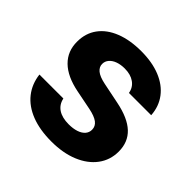

<svg xmlns="http://www.w3.org/2000/svg" viewBox="-143 -676 824 824"><g transform="rotate(45 269.5 -263.5)"><path d="M272.6 -434.3Q249.2 -434.3 230.4 -427.7Q211.7 -421 200.9 -408.5Q190.1 -396 190.1 -380.2Q189.6 -361.6 205.9 -348Q222.3 -334.4 258.3 -327L354 -307.5Q431.3 -292 469 -256.6Q506.6 -221.2 506.6 -163.9Q506.6 -112.5 477.2 -73Q447.8 -33.6 394.9 -11.7Q341.9 10.2 271.5 10.2Q200.9 10.2 149.4 -9.9Q97.8 -30.1 68.1 -67.6Q38.3 -105.2 32 -156.9H177.4Q183.6 -126.6 207.7 -110.6Q231.9 -94.6 271.8 -94.6Q297.8 -94.6 317.6 -101Q337.5 -107.5 348.5 -119.9Q359.4 -132.4 359.4 -149.1Q359.4 -170.2 342 -183.5Q324.6 -196.7 287.5 -204.2L199.6 -221.7Q123.7 -236.6 84.8 -274.9Q45.9 -313.2 46.4 -371.5Q46.4 -422.5 73.8 -459.8Q101.2 -497.1 151.7 -517.1Q202.2 -537.1 270.4 -537.1Q336.8 -537.1 386.1 -517.1Q435.4 -497.1 463.4 -460Q491.4 -422.8 494.6 -372.7H359.5Q354.6 -401.8 331.6 -418Q308.6 -434.3 272.6 -434.3Z"/></g></svg>

Font: WEMIX Pretendard Variable
Style: Regular
Weight: 400
Designer: Base glyphs from Inter by Rasmus Andersson; Hangeul glyphs from Noto Sans CJK(Source Han Sans) by Jang Soo-young and Kan
Foundry: Kil Hyung-jin
Version: Version 1.000;Glyphs 3.2 (3208)